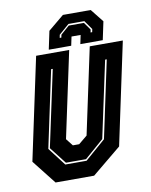

<svg xmlns="http://www.w3.org/2000/svg" viewBox="-79 -749 635 809"><g transform="rotate(-10 238.0 -345.0)"><path d="M93 0 12 -103 105 -540H246.5L168 -172L192 -141.5H219L256 -172L334.5 -540H476L383 -103L258 0ZM146.5 -67.5H237.5L325.5 -144L395.5 -473.5H388.5L318.5 -146L236.5 -74.5H150.5L94.5 -146.5L164.5 -473.5H157.5L87.5 -144.5ZM365 -690 409.5 -634 393 -556H297L305 -594H266L258 -556H162L178.5 -634L246 -690ZM330.5 -648.5H262.5L218.5 -610L216 -597H223L225.5 -609L262.5 -641.5H327.5L350.5 -609L348 -597H355L357.5 -610Z"/></g></svg>

Font: Tourney Condensed ExtraBold
Style: Italic
Weight: 800
Width: 3
Italic angle: -12°
Designer: Tyler Finck
Foundry: Etcetera Type Co
Version: Version 1.010; ttfautohint (v1.8.3)